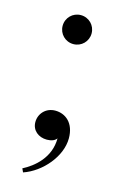

<svg xmlns="http://www.w3.org/2000/svg" viewBox="-96 -476 414 666"><g transform="rotate(15 111.5 -143.5)"><path d="M58 -381C58 -410 81 -433 110 -433C139 -433 162 -410 162 -381C162 -352 139 -329 110 -329C81 -329 58 -352 58 -381ZM107 15C77 15 53 -4 53 -34C53 -64 76 -90 110 -90C147 -90 180 -64 180 -9C180 56 122 124 57 146L51 133C90 113 142 71 142 1C136 10 123 15 107 15Z"/></g></svg>

Font: Open Baskerville 0.0.53
Style: Normal
Weight: 400
Designer: Isaac Moore, James Puckett, Rob Mientjes
Foundry: The Open Baskerville Project
Version: 0.0.53 (g939f078)